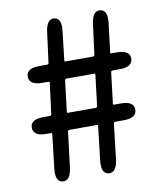

<svg xmlns="http://www.w3.org/2000/svg" viewBox="-82 -798 735 866"><g transform="rotate(-10 285.0 -365.0)"><path d="M135 0Q101 -4 108 -64L126 -219Q127 -224 122 -224H100Q40 -224 40 -263Q40 -301 100 -301H129Q136 -301 137 -308L155 -449Q156 -454 151 -454H122Q62 -454 62 -493Q62 -531 122 -531H157Q164 -531 165 -538L183 -676Q191 -735 225 -731Q260 -727 252 -667L237 -536Q236 -531 241 -531H367Q374 -531 375 -538L393 -676Q401 -736 436 -731Q470 -727 463 -667L447 -536Q446 -531 451 -531H476Q536 -531 536 -493Q536 -454 476 -454H444Q437 -454 436 -447L419 -306Q418 -301 423 -301H454Q514 -301 514 -263Q514 -224 454 -224H416Q409 -224 408 -217L389 -55Q381 4 346 0Q311 -4 318 -64L336 -219Q337 -224 332 -224H206Q199 -224 198 -217L178 -55Q170 4 135 0ZM208 -306Q207 -301 212 -301H339Q346 -301 347 -308L364 -449Q365 -454 360 -454H233Q226 -454 225 -447Z"/></g></svg>

Font: Resource Han Rounded CN Medium
Style: Regular
Weight: 500
Designer: Cyano Hao (round all glyphs); Ryoko NISHIZUKA 西塚涼子 (kana, bopomofo & ideographs); Paul D. Hunt (Latin, Greek & Cyrillic)
Foundry: Cyano Hao
Version: 0.990